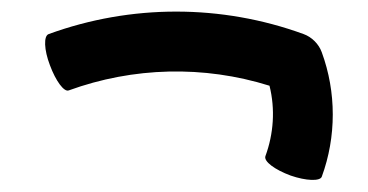

<svg xmlns="http://www.w3.org/2000/svg" viewBox="-20 -426 627 327"><path d="M97 -272C207 -312 327 -315 439 -280C449 -240 446 -198 432 -160C429 -151 448 -137 475 -127C501 -118 525 -117 528 -125C553 -193 553 -269 528 -337C523 -351 511 -363 497 -368C357 -419 203 -419 63 -368C54 -365 55 -341 65 -315C75 -288 89 -269 97 -272Z"/></svg>

Font: Nupuram Medium
Style: Regular
Weight: 500
Designer: Santhosh Thottingal (santhosh.thottingal@gmail.com)
Foundry: SMC
Version: Version 1.000